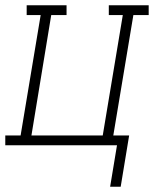

<svg xmlns="http://www.w3.org/2000/svg" viewBox="-54 -550 583 727"><path d="M363 157 389 0H-34V-37H24L100 -493H47V-530H198V-493H140L65 -37H335L411 -493H358V-530H509V-493H451L375 -37H435L403 157Z"/></svg>

Font: Iosevka Slab XLtObl
Style: Regular
Weight: 200
Italic angle: -9°
Monospace: yes
Designer: Belleve Invis
Foundry: Belleve Invis
Version: Version 11.1.1; ttfautohint (v1.8.3)